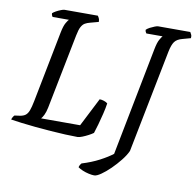

<svg xmlns="http://www.w3.org/2000/svg" viewBox="-105 -801 1122 1099"><g transform="rotate(10 456.5 -252.0)"><path d="M381.2 0Q351.4 0 310.4 -1.9Q269.4 -3.8 224 -7.2Q178.5 -10.5 134.1 -14.8Q89.7 -19.1 51.9 -23.9Q14.1 -28.6 -10.1 -32.6Q-7.9 -40.6 -3.7 -47.6Q0.5 -54.5 4.5 -58.3L33.5 -62.3Q55.2 -65.3 67.3 -74.5Q79.5 -83.7 87.1 -103.9Q94.7 -124.1 101.5 -159.4L182.3 -571.6Q190.1 -611.6 201.1 -630.2Q212.2 -648.8 216.4 -652H121.4Q118.4 -656 116.5 -660.9Q114.6 -665.8 114.6 -672.4Q121.4 -678.9 134.6 -686.2Q147.9 -693.5 161.6 -698.7Q175.2 -704 181.2 -704H375.5Q378.5 -700 382.8 -691.6Q387.2 -683.1 387 -669.8L338.9 -656.8Q321.9 -652.6 309.7 -645.6Q297.6 -638.7 288.5 -622.2Q279.5 -605.7 272.7 -570.8L186.6 -136Q181 -109.1 172.8 -92.6Q164.5 -76 157.5 -68.8H384.3L468.8 -234.6Q480.5 -234.6 494 -230.2Q507.5 -225.9 515.4 -218.8Q511.4 -190.1 503 -156.3Q494.7 -122.5 486.2 -91.9Q477.6 -61.4 470.2 -39.4Q459.6 -31.6 442.5 -22.6Q425.3 -13.5 408.5 -6.9Q391.8 -0.2 381.2 0ZM513.3 200Q500 200 481.1 195.8Q462.2 191.7 444.7 184.3Q427.2 176.8 417.2 169.3Q419.2 161.2 423 154.7Q426.8 148.2 430 145.2Q486.1 128.2 531.3 104.4Q576.5 80.6 604.5 58.6L727.4 -571.6Q735.2 -612 746 -630Q756.7 -648 760.7 -652H666.5Q663.9 -655 661.4 -660.6Q658.9 -666.1 659.1 -672.4Q666.7 -679.9 680.3 -687.1Q694 -694.2 706.9 -699.1Q719.8 -704 725.5 -704H912.6Q914.8 -700 919.5 -691.2Q924.1 -682.4 922.4 -669.8L875.5 -656.8Q843.9 -648.8 830.5 -630.2Q817.1 -611.5 808.9 -570.8L690.9 26.5Q679.4 52.3 655.7 82.2Q632 112.1 604.5 139.1Q576.9 166 552.2 183Q527.5 200 513.3 200Z"/></g></svg>

Font: Texturina Medium
Style: Italic
Weight: 500
Italic angle: -11°
Designer: Guillermo Torres Carreño
Foundry: Omnibus-Type
Version: Version 1.002